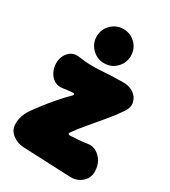

<svg xmlns="http://www.w3.org/2000/svg" viewBox="-191 -855 863 974"><g transform="rotate(30 240.0 -367.5)"><path d="M266 -169Q262 -164 264 -160Q266 -156 272 -156Q301 -157 324.5 -159Q348 -161 374 -165Q401 -169 424 -155.5Q447 -142 461 -117Q475 -92 475 -59Q475 -22 447 2Q419 26 381 25L99 13Q62 11 33.5 -11.5Q5 -34 5 -71Q5 -94 11.5 -114.5Q18 -135 28 -151Q48 -181 74 -214Q100 -247 128.5 -280Q157 -313 184 -339Q189 -344 187 -348.5Q185 -353 178 -352Q164 -351 150.5 -349.5Q137 -348 123 -346Q95 -341 74 -354Q53 -367 41.5 -390.5Q30 -414 30 -439Q30 -478 53.5 -504Q77 -530 114 -525Q179 -515 245 -520Q311 -525 376 -525Q411 -525 435.5 -507.5Q460 -490 466.5 -462.5Q473 -435 453 -405Q428 -367 392.5 -324.5Q357 -282 323 -242Q289 -202 266 -169ZM140 -660Q140 -702 169.5 -731Q199 -760 240 -760Q282 -760 311 -731Q340 -702 340 -660Q340 -619 311 -589.5Q282 -560 240 -560Q199 -560 169.5 -589.5Q140 -619 140 -660Z"/></g></svg>

Font: Winky Sans Black
Style: Regular
Weight: 900
Designer: Simon Atzbach
Foundry: typofactur
Version: Version 1.205